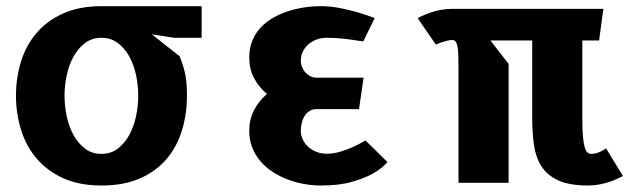

<svg xmlns="http://www.w3.org/2000/svg" viewBox="-20 -578 1990 607"><path d="M30.5 -275.5Q30.5 -331.5 46.2 -382.8Q62 -434 95 -473Q128 -512 179 -535.2Q230 -558.5 300.5 -558.5H617.5V-458.5H531L460 -469.5L548 -400Q554.5 -383 559 -368.8Q563.5 -354.5 566.2 -340Q569 -325.5 570 -310Q571 -294.5 571 -275.5Q571 -217.5 555.2 -165.8Q539.5 -114 506.5 -75.2Q473.5 -36.5 422.5 -14Q371.5 8.5 300.5 8.5Q230 8.5 179 -15Q128 -38.5 95 -77.8Q62 -117 46.2 -168.5Q30.5 -220 30.5 -275.5ZM184 -275.5Q184 -243 191 -210.2Q198 -177.5 212.5 -151Q227 -124.5 249 -108Q271 -91.5 300.5 -91.5Q330.5 -91.5 352.2 -108Q374 -124.5 388.5 -151Q403 -177.5 410 -210.2Q417 -243 417 -275.5Q417 -308.5 410 -341.2Q403 -374 388.5 -400Q374 -426 352.2 -442.2Q330.5 -458.5 300.5 -458.5Q271 -458.5 249 -442Q227 -425.5 212.5 -399.2Q198 -373 191 -340.2Q184 -307.5 184 -275.5Z M1129.5 -332.5 1115 -233H980.5Q969 -233 959.8 -227.8Q950.5 -222.5 944.2 -213.2Q938 -204 934.5 -191.2Q931 -178.5 931 -164Q931 -150 937.2 -137Q943.5 -124 954.2 -114Q965 -104 980 -98Q995 -92 1013 -92Q1034 -92 1055.8 -98.5Q1077.5 -105 1095 -113Q1115.5 -122 1135.5 -134L1205 -65.5Q1187 -45 1157.5 -28.5Q1132.5 -14.5 1092.2 -3Q1052 8.5 994 8.5Q968.5 8.5 941.8 3.8Q915 -1 889.8 -10.5Q864.5 -20 842.5 -34.2Q820.5 -48.5 803.8 -67.8Q787 -87 777.5 -111.2Q768 -135.5 768 -164.5Q768 -200.5 783 -229.5Q798 -258.5 824 -281Q797.5 -303.5 782.8 -331.8Q768 -360 768 -396Q768 -425.5 777.5 -449Q787 -472.5 803.8 -490.5Q820.5 -508.5 842.5 -521.2Q864.5 -534 889.8 -542.2Q915 -550.5 941.8 -554.5Q968.5 -558.5 994 -558.5Q1024.5 -558.5 1054.8 -552.5Q1085 -546.5 1109.5 -539.5Q1138 -531 1164.5 -521L1128.5 -447Q1110.5 -450 1091 -452.5Q1074.5 -455 1054 -456.8Q1033.5 -458.5 1013 -458.5Q993.5 -458.5 978.2 -452Q963 -445.5 952.5 -435.5Q942 -425.5 936.5 -412.8Q931 -400 931 -387.5Q931 -376 935 -366Q939 -356 946 -348.5Q953 -341 961.8 -336.8Q970.5 -332.5 980.5 -332.5Z M1821 -450V-200Q1821 -167 1823 -145.8Q1825 -124.5 1828.5 -112.5Q1832 -100.5 1837.2 -96Q1842.5 -91.5 1849.5 -91.5Q1858 -91.5 1866 -94Q1874 -96.5 1881 -100Q1889 -104 1896 -109L1949.5 -21.5Q1941.5 -17.5 1930.2 -12.2Q1919 -7 1905.2 -2.5Q1891.5 2 1875 5.2Q1858.5 8.5 1839.5 8.5Q1779.5 8.5 1744.2 -8Q1709 -24.5 1691 -53.5Q1673 -82.5 1667.8 -121.8Q1662.5 -161 1662.5 -206.5V-450H1530.5L1588 -376V0H1429.5V-349Q1429.5 -376 1429.2 -395.2Q1429 -414.5 1427 -427Q1425 -439.5 1421.2 -445.5Q1417.5 -451.5 1410.5 -451.5Q1401.5 -451.5 1392.2 -449Q1383 -446.5 1375.5 -444Q1366.5 -441 1358 -437L1300.5 -520.5Q1308.5 -525 1319.8 -530Q1331 -535 1344.8 -539.5Q1358.5 -544 1375 -547Q1391.5 -550 1410 -550H1887.5L1874 -450Z"/></svg>

Font: B612 Mono
Style: Bold
Weight: 700
Version: Version 1.005